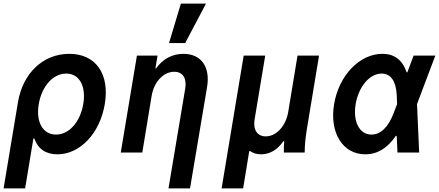

<svg xmlns="http://www.w3.org/2000/svg" viewBox="-28 -850 2448 1070"><path d="M292 10C418 10 529 -107 556 -270C584 -438 506 -550 358 -550C212 -550 99 -442 72 -280L-8 200H112L158 -78H163C184 -20 227 10 292 10ZM188 -270C205 -370 268 -440 341 -440C414 -440 453 -370 436 -270C419 -170 357 -100 284 -100C211 -100 171 -170 188 -270Z M645 0H765L817 -315C830 -394 883 -450 943 -450C991 -450 1014 -414 1004 -355L911 200H1031L1126 -365C1145 -477 1093 -550 994 -550C932 -550 879 -521 842 -469H838L850 -540H735ZM1120 -830H980L914 -610H1004Z M1207 200H1327L1361 -8H1366C1383 4 1403 10 1427 10C1476 10 1519 -16 1551 -63H1556C1554 -41 1553 -20 1554 0H1670C1670 -42 1675 -86 1682 -130L1750 -540H1630L1578 -225C1565 -148 1512 -90 1453 -90C1406 -90 1381 -127 1391 -185L1450 -540H1330Z M2103 -550C1977 -550 1861 -431 1834 -270C1807 -110 1882 10 2008 10C2075 10 2131 -24 2178 -93H2183L2187 0H2308L2296 -270L2398 -540H2277L2242 -447H2238C2215 -516 2170 -550 2103 -550ZM2166 -220C2136 -141 2093 -100 2042 -100C1975 -100 1938 -172 1954 -270C1971 -368 2032 -440 2099 -440C2149 -440 2179 -399 2183 -320L2185 -270Z"/></svg>

Font: CommitMono
Style: Bold Italic
Weight: 700
Monospace: yes
Designer: Eigil Nikolajsen
Foundry: Eigil Nikolajsen
Version: Version 1.143